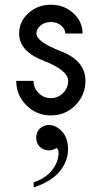

<svg xmlns="http://www.w3.org/2000/svg" viewBox="-20 -479 431 813"><path d="M195.3 9.8Q134.8 9.8 91.8 -33.2Q48.8 -76.2 48.8 -136.7H122.1Q122.1 -106.4 143.6 -85Q165 -63.5 195.3 -63.5Q225.6 -63.5 247.1 -85Q268.6 -106.4 268.6 -136.7Q268.6 -181.6 164.8 -221.7Q61 -261.7 61 -336.9Q61 -387.7 100.3 -423.3Q139.6 -459 195.3 -459Q251 -459 290.3 -423.3Q329.6 -387.7 329.6 -336.9H256.3Q256.3 -356.9 238.5 -371.3Q220.7 -385.7 195.3 -385.7Q169.9 -385.7 152.1 -371.3Q134.3 -356.9 134.3 -336.9Q134.3 -302.2 238 -262Q341.8 -221.7 341.8 -136.7Q341.8 -76.2 299.1 -33.2Q256.3 9.8 195.3 9.8ZM122.6 314.5V293Q172.9 276.4 200.4 241.5Q228 206.5 228 167.5Q228 152.3 219.2 147.9Q203.1 157.7 187 157.7Q172.9 157.7 159.9 150.9Q147 144 140.1 131.1Q133.3 118.2 133.3 104Q133.3 89.8 140.1 76.9Q147 64 159.7 57.4Q172.4 50.8 186.5 50.3Q217.3 50.3 243.2 78.1Q268.1 106.4 268.1 152.8Q268.1 203.1 233.2 246.3Q198.2 289.6 122.6 314.5Z"/></svg>

Font: Catrinity
Style: Regular
Weight: 400
Designer: Alexander Lange
Foundry: High-Logic / Made with FontCreator
Version: Version 2.090;May 20, 2024;FontCreator 15.0.0.2974 64-bit